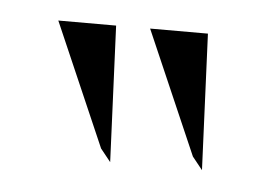

<svg xmlns="http://www.w3.org/2000/svg" viewBox="-28 -809 311 225"><g transform="rotate(5 127.5 -697.0)"><path d="M33 -777 96 -632 108 -617 101 -777ZM141 -777 204 -632 216 -617 209 -777Z"/></g></svg>

Font: Charger Sport
Style: ExLitNrw
Weight: 200
Designer: Jasper
Foundry: Cannot Into Space Fonts
Version: Version 1.1